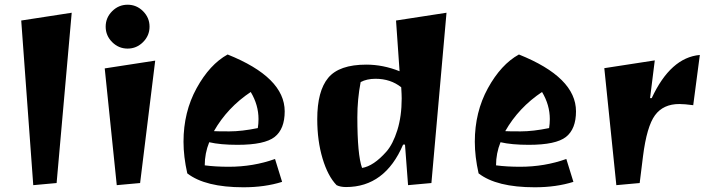

<svg xmlns="http://www.w3.org/2000/svg" viewBox="-20 -770 2987 814"><path d="M121 15 70 -683 284 -716 220 6Z M475 15 424 -480 638 -513 574 6ZM455.5 -591.5Q428 -619 428 -657Q428 -695 455.5 -722.5Q483 -750 521 -750Q559 -750 586.5 -722.5Q614 -695 614 -657Q614 -619 586.5 -591.5Q559 -564 521 -564Q483 -564 455.5 -591.5Z M945 -539Q1187 -442 1187 -298Q1187 -223 1144.5 -189.5Q1102 -156 987 -156Q914 -156 867 -167Q848 -120 848 -69Q893 -63 950 -63Q1054 -63 1146 -96L1176 1Q1103 24 1012 24Q850 24 774 -35Q758 -106 758 -169Q758 -295 813.5 -396Q869 -497 945 -539ZM887 -214Q900 -213 952.5 -213Q1005 -213 1073 -227Q1076 -246 1076 -265Q1076 -325 1043 -380Q944 -314 887 -214Z M1447 23Q1423 23 1407 15Q1370 -23 1347.5 -98Q1325 -173 1325 -265Q1325 -384 1371.5 -440Q1418 -496 1533 -496Q1604 -496 1674 -468L1659 -683L1873 -716L1809 6L1710 15L1697 -157H1689Q1612 23 1447 23ZM1572 -436Q1535 -436 1509 -422Q1495 -350 1495 -273Q1495 -113 1515 -58Q1564 -66 1618 -127Q1646 -159 1664.5 -218Q1683 -277 1683 -353Q1683 -368 1681 -400Q1636 -436 1572 -436Z M2180 -539Q2422 -442 2422 -298Q2422 -223 2379.5 -189.5Q2337 -156 2222 -156Q2149 -156 2102 -167Q2083 -120 2083 -69Q2128 -63 2185 -63Q2289 -63 2381 -96L2411 1Q2338 24 2247 24Q2085 24 2009 -35Q1993 -106 1993 -169Q1993 -295 2048.5 -396Q2104 -497 2180 -539ZM2122 -214Q2135 -213 2187.5 -213Q2240 -213 2308 -227Q2311 -246 2311 -265Q2311 -325 2278 -380Q2179 -314 2122 -214Z M2860 -329Q2792 -329 2757 -281.5Q2722 -234 2706 -107L2692 6L2593 15L2542 -481L2756 -514L2736 -354H2743Q2823 -526 2947 -537L2919 -324Q2882 -329 2860 -329Z"/></svg>

Font: Joti One
Style: Regular
Weight: 400
Designer: Eduardo Rodriguez Tunni
Foundry: Eduardo Rodriguez Tunni
Version: Version 1.001